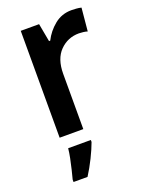

<svg xmlns="http://www.w3.org/2000/svg" viewBox="-146 -674 692 915"><g transform="rotate(-20 200.5 -216.5)"><path d="M334 -603Q345 -603 358.5 -602Q372 -601 384 -598L373 -481Q364 -484 351.5 -485.5Q339 -487 330 -487Q273 -487 233.5 -447Q194 -407 194 -331V-51H74V-593H167L184 -501H190Q211 -543 248 -573Q285 -603 334 -603ZM210 20Q198 53 178 93.5Q158 134 135 170H64V158Q69 139 75.5 112.5Q82 86 87.5 58.5Q93 31 95 10H210Z"/></g></svg>

Font: Noto Sans Tamil UI SemiCondensed SemiBold
Style: Regular
Weight: 600
Width: 4
Designer: Jelle Bosma - Monotype Design Team
Foundry: Monotype Imaging Inc.
Version: Version 2.004; ttfautohint (v1.8.4.7-5d5b)